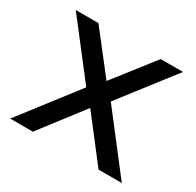

<svg xmlns="http://www.w3.org/2000/svg" viewBox="-116 -628 771 757"><g transform="rotate(30 269.0 -250.0)"><path d="M15 0 213.3 -256.7 25 -500H128.3L270 -318.3L411.7 -500H513.3L325 -256.7L523.3 0H417.5L267.5 -194.2L118.3 0Z"/></g></svg>

Font: Funnel Display
Style: Regular
Weight: 400
Designer: NORD ID, Kristian Moeller
Foundry: Dicotype
Version: Version 1.000